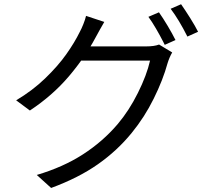

<svg xmlns="http://www.w3.org/2000/svg" viewBox="-20 -840 1017 926"><path d="M826.4 -646.9 774.5 -623.7 766.7 -639.3Q751.7 -668.9 732.1 -702.5Q712.5 -736.1 695.7 -758.8L746.6 -780.6Q765.6 -753.8 788.5 -715.5Q811.4 -677.1 826.4 -646.9ZM935.3 -686.8 883.8 -663.6Q842.8 -745.1 803 -797.7L853.3 -819.6Q872.7 -792 897.2 -753.1Q921.6 -714.1 935.3 -686.8ZM788.3 -535.6Q766 -454.2 721.4 -364.3Q676.9 -274.3 615.1 -198.9Q545.5 -113.3 452 -47.7Q358.5 17.9 226.6 66.5L157.3 3.8Q284.5 -33.8 380.3 -95.7Q476.1 -157.6 547.4 -241.3Q602.3 -306 645.1 -391.9Q687.9 -477.8 703.7 -547.7H340.7L371.5 -616.2H684.1Q703.6 -616.2 719.5 -618.4Q735.4 -620.6 747.2 -625.2L810.5 -587Q797 -563.8 788.3 -535.6ZM440.6 -658.6Q390.5 -564.2 312 -471.7Q233.4 -379.3 124.1 -307L57.9 -356.2Q136.1 -402.6 197.6 -461.8Q259 -521 299.3 -577.8Q339.6 -634.6 365.2 -686.9Q373.4 -701.7 382.1 -723.8Q390.9 -745.8 395 -763.4L483 -734.3Q463.7 -701.3 440.6 -658.6Z"/></svg>

Font: Min Sans VF VF
Style: Regular
Weight: 400
Designer: Jinseong-Kim, NotoSansCJK, Nunito
Foundry: Jinseong-Kim
Version: Version 1.420;Glyphs 3.1.2 (3151)